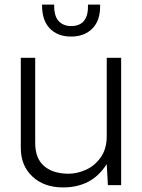

<svg xmlns="http://www.w3.org/2000/svg" viewBox="-20 -810 621 840"><path d="M256 10Q173 10 122 -37.5Q71 -85 71 -163V-557H134V-185Q134 -117 173 -83.5Q212 -50 280 -50Q318 -50 356.5 -67.5Q395 -85 421 -122Q447 -159 447 -215V-557H510V0H452L447 -92Q412 -38 364.5 -14Q317 10 256 10ZM291 -650Q232 -650 197.5 -686Q163 -722 164 -790H217Q216 -740 236.5 -718Q257 -696 291 -696Q368 -696 365 -790H418Q420 -722 385 -686Q350 -650 291 -650Z"/></svg>

Font: BDO Grotesk Light
Style: Regular
Weight: 300
Designer: Deni Anggara
Foundry: Lokal Container
Version: Version 2.000